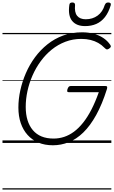

<svg xmlns="http://www.w3.org/2000/svg" viewBox="-20 -1150 916 1545"><path d="M406 19Q340 19 289 -2.5Q238 -24 202 -64Q166 -104 147 -159.5Q128 -215 128 -285Q128 -353 143.5 -423.5Q159 -494 188.5 -562Q218 -630 261.5 -689Q305 -748 362 -793.5Q419 -839 489 -864.5Q559 -890 641 -890Q691 -890 734 -878.5Q777 -867 811 -844.5Q845 -822 868 -788Q874 -779 870.5 -771.5Q867 -764 855 -757Q845 -751 838.5 -752.5Q832 -754 820 -766Q798 -789 770.5 -804.5Q743 -820 709 -828.5Q675 -837 634 -837Q566 -837 506 -814Q446 -791 396.5 -751Q347 -711 308 -658Q269 -605 242 -543.5Q215 -482 201 -417.5Q187 -353 187 -290Q187 -230 201.5 -183Q216 -136 244.5 -102.5Q273 -69 314.5 -52Q356 -35 411 -35Q455 -35 496 -48.5Q537 -62 575 -90Q613 -118 648.5 -162.5Q684 -207 715.5 -268Q747 -329 775 -408H534Q522 -408 521 -415.5Q520 -423 523 -433Q528 -447 534 -452.5Q540 -458 550 -458H826Q839 -458 841.5 -453Q844 -448 841 -435Q802 -311 754 -224.5Q706 -138 650.5 -84Q595 -30 533 -5.5Q471 19 406 19ZM665 -940Q594 -940 560 -982.5Q526 -1025 538 -1110Q539 -1121 545 -1125.5Q551 -1130 563 -1130Q573 -1130 578.5 -1125Q584 -1120 584 -1110Q578 -1051 600.5 -1023Q623 -995 670 -995Q725 -995 765.5 -1024.5Q806 -1054 823 -1110Q828 -1121 834 -1125.5Q840 -1130 851 -1130Q863 -1130 868.5 -1124.5Q874 -1119 871 -1108Q854 -1050 824.5 -1012.5Q795 -975 755 -957.5Q715 -940 665 -940ZM0 365H876V375H0ZM0 -20H876V0H0ZM0 -505H876V-500H0ZM0 -885H876V-875H0Z"/></svg>

Font: Playwrite DK Loopet Guides
Style: Regular
Weight: 400
Designer: Veronika Burian, José Scaglione
Foundry: TypeTogether
Version: Version 1.003